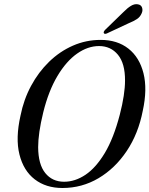

<svg xmlns="http://www.w3.org/2000/svg" viewBox="-20 -905 728 936"><path d="M470.5 -710.5Q552 -710.5 606 -668Q660 -625.5 679.5 -547.8Q699 -470 676 -365Q654.5 -253.5 597.8 -168.8Q541 -84 460.2 -36.2Q379.5 11.5 284.5 11.5Q204 11.5 149.2 -30.8Q94.5 -73 74.8 -152Q55 -231 80 -341.5Q95.5 -419.5 131.5 -486.5Q167.5 -553.5 219.5 -604Q271.5 -654.5 335.5 -682.5Q399.5 -710.5 470.5 -710.5ZM292.5 -19Q346 -19 396.8 -53Q447.5 -87 490.8 -159Q534 -231 564 -346Q577 -396.5 583.2 -437.8Q589.5 -479 589.5 -512Q590 -595.5 555 -638Q520 -680.5 463 -680.5Q408 -680.5 355.5 -643.5Q303 -606.5 260 -534.5Q217 -462.5 191 -358Q178 -305 172 -262.8Q166 -220.5 166 -187.5Q166.5 -103.5 200.8 -61.2Q235 -19 292.5 -19ZM580.5 -845Q601 -866 618.5 -876.5Q636 -887 652 -884Q668 -881.5 672.5 -868Q677 -854.5 671 -841Q663.5 -822.5 647.5 -812Q631.5 -801.5 609 -792.5L501 -742Q489.5 -737 486 -744Q483.5 -750 493 -760Z"/></svg>

Font: Fraunces 144pt S050
Style: Italic
Weight: 400
Italic angle: -16°
Version: Version 1.000; ttfautohint (v1.8.3)